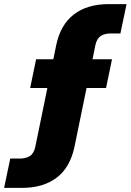

<svg xmlns="http://www.w3.org/2000/svg" viewBox="-83 -749 637 936"><path d="M-33 24H13Q44 24 63 11.5Q82 -1 89 -33L148 -320H64L93 -460H177L191 -529Q212 -629 277.5 -679Q343 -729 448 -729H534L504 -586H458Q427 -586 408 -573.5Q389 -561 382 -529L368 -460H463L434 -320H339L280 -33Q259 67 193.5 117Q128 167 23 167H-63Z"/></svg>

Font: Mona Sans Black
Style: Italic
Weight: 900
Italic angle: -11.7°
Designer: Deni Anggara
Foundry: GitHub
Version: Version 2.000